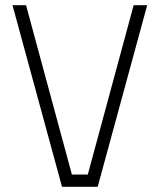

<svg xmlns="http://www.w3.org/2000/svg" viewBox="-20 -717 613 737"><path d="M493 -697H545L355 0H218L28 -697H80L256 -47H317Z"/></svg>

Font: TitilliumText
Style: Light
Weight: 300
Designer: Accademia di Belle Arti di Urbino and others
Foundry: Accademia di Belle Arti di Urbino and others.
Version: Version 60.001